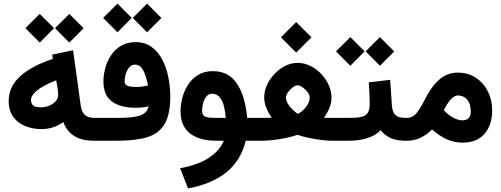

<svg xmlns="http://www.w3.org/2000/svg" viewBox="-20 -782 2784 1067"><path d="M285.6 -625.5 365.2 -704.6 444.8 -625 365.2 -545.4ZM121.1 -625.5 200.7 -704.6 280.3 -625.5 200.7 -545.4ZM28.3 -220.7Q28.3 -299.8 91.6 -357.7Q154.8 -415.5 273.4 -454.6L270 -478.5L386.2 -502.9L428.7 -194.3Q438 -127 501.5 -127H516.6V0H499.5Q370.6 0 332 -103.5Q276.4 -64.5 210.4 -64.5Q163.1 -64.5 121.6 -80.8Q80.1 -97.2 54.2 -131.8Q28.3 -166.5 28.3 -220.7ZM292.5 -335.9Q216.8 -305.7 184.6 -278.3Q152.3 -251 152.3 -226.6Q152.3 -206.1 164.1 -195.8Q175.8 -185.5 207.5 -185.5Q244.6 -185.5 273.9 -205.6Q303.2 -225.6 303.2 -254.9Q303.2 -267.6 301.8 -279.8Z M717.8 -682.6 797.4 -761.7 877 -682.1 797.4 -602.5ZM553.2 -682.6 632.8 -761.7 712.4 -682.6 632.8 -602.5ZM805.7 -190.9Q770.5 -183.1 733.4 -183.1Q649.4 -183.1 602.1 -218Q554.7 -252.9 554.7 -329.1Q554.7 -365.7 565.2 -404.3Q575.7 -442.9 597.4 -475.3Q619.1 -507.8 653.1 -527.8Q687 -547.9 733.4 -547.9Q785.6 -547.9 822.3 -521.2Q858.9 -494.6 881.8 -450.7Q904.8 -406.7 915.5 -353Q926.3 -299.3 926.3 -245.1Q926.3 -146.5 895 -93.3Q863.8 -40 799.3 -20Q734.9 0 636.2 0H497.1V-127H641.6Q721.7 -127 759.8 -140.6Q797.9 -154.3 805.7 -190.9ZM802.2 -307.1Q794.4 -354.5 777.1 -388.7Q759.8 -422.9 730.5 -422.9Q711.4 -422.9 698.5 -407.7Q685.5 -392.6 679 -371.1Q672.4 -349.6 672.4 -331.1Q672.4 -313 686.8 -305.9Q701.2 -298.8 739.3 -298.8Q754.9 -298.8 770.8 -301Q786.6 -303.2 802.2 -307.1Z M1163.6 -386.7Q1248.5 -386.7 1295.4 -319.3Q1342.3 -252 1353.5 -127H1392.6V0H1345.2Q1295.4 214.8 1024.9 265.1L981 152.8Q1078.1 135.3 1138.9 96.2Q1199.7 57.1 1224.1 0H1180.7Q1086.9 0 1035.2 -41Q983.4 -82 983.4 -164.1Q983.4 -202.6 994.1 -241.7Q1004.9 -280.8 1026.9 -313.7Q1048.8 -346.7 1082.8 -366.7Q1116.7 -386.7 1163.6 -386.7ZM1234.9 -127Q1227.5 -204.6 1207.8 -232.9Q1188 -261.2 1159.2 -261.2Q1139.2 -261.2 1126.7 -245.6Q1114.3 -230 1108.6 -207.8Q1103 -185.5 1103 -166.5Q1103 -146 1115.5 -136.5Q1127.9 -127 1175.8 -127Z M1541 -574.7 1626 -659.2 1710.9 -574.7 1626 -489.7ZM1779.8 -127.4Q1792.5 -127 1802.5 -127Q1812.5 -127 1820.8 -127H1867.2V0H1822.3Q1798.3 0 1765.1 -4.2Q1731.9 -8.3 1697.3 -15.6Q1662.6 -22.9 1633.3 -32.7Q1603.5 -22.5 1567.9 -15.1Q1532.2 -7.8 1498 -3.9Q1463.9 0 1438.5 0H1373V-127H1439Q1451.2 -127 1462.9 -127Q1474.6 -127 1490.2 -127.9Q1471.7 -153.8 1460 -182.4Q1448.2 -210.9 1448.2 -241.2Q1448.2 -275.4 1463.6 -309.3Q1479 -343.3 1505.4 -371.1Q1531.7 -398.9 1564.9 -415.8Q1598.1 -432.6 1633.8 -432.6Q1670.4 -432.6 1704.3 -416Q1738.3 -399.4 1764.9 -371.3Q1791.5 -343.3 1806.9 -309.1Q1822.3 -274.9 1822.3 -240.2Q1822.3 -209.5 1810.5 -181.4Q1798.8 -153.3 1779.8 -127.4ZM1633.8 -308.1Q1622.1 -308.1 1606.9 -296.9Q1591.8 -285.6 1580.6 -269.8Q1569.3 -253.9 1569.3 -239.3Q1569.3 -222.7 1580.3 -204.8Q1591.3 -187 1606.7 -172.1Q1622.1 -157.2 1635.7 -148.9Q1659.2 -161.1 1680.2 -187Q1701.2 -212.9 1701.2 -240.2Q1701.2 -254.4 1689.2 -270.3Q1677.2 -286.1 1661.4 -297.1Q1645.5 -308.1 1633.8 -308.1Z M2241.7 0H2230Q2140.1 0 2095.7 -58.6Q2065.9 -28.3 2021 -14.2Q1976.1 0 1920.4 0H1847.7V-127H1921.4Q1967.8 -127 1992.2 -133.5Q2016.6 -140.1 2025.6 -158Q2034.7 -175.8 2034.7 -208.5Q2034.7 -236.8 2033 -267.1Q2031.2 -297.4 2029.3 -324.2L2148.4 -338.4L2157.7 -197.3Q2160.2 -159.2 2176.8 -143.1Q2193.4 -127 2231 -127H2241.7ZM2011.7 -496.6 2091.3 -575.7 2170.9 -496.1 2091.3 -416.5ZM1847.2 -496.6 1926.8 -575.7 2006.3 -496.6 1926.8 -416.5Z M2380.9 -62.5Q2351.1 -32.7 2316.7 -16.4Q2282.2 0 2243.2 0H2222.7V-127H2240.7Q2273.9 -127 2296.6 -155.8Q2319.3 -184.6 2338.9 -225.1Q2375 -298.3 2419.7 -338.4Q2464.4 -378.4 2523.4 -378.4Q2582 -378.4 2625.2 -349.4Q2668.5 -320.3 2691.9 -272.7Q2715.3 -225.1 2715.3 -169.4Q2715.3 -87.4 2672.6 -38.3Q2629.9 10.7 2551.3 10.7Q2503.4 10.7 2462.2 -8.3Q2420.9 -27.3 2380.9 -62.5ZM2446.3 -169.4Q2472.7 -141.1 2500.2 -127.2Q2527.8 -113.3 2548.8 -113.3Q2596.2 -113.3 2596.2 -162.1Q2596.2 -205.1 2576.2 -228.3Q2556.2 -251.5 2525.4 -251.5Q2504.4 -251.5 2484.1 -228.5Q2463.9 -205.6 2446.3 -169.4Z"/></svg>

Font: Vazir WOL
Style: Bold-WOL
Weight: 700
Designer: Saber Rastikerdar
Foundry: Saber Rastikerdar
Version: Version 30.0.0